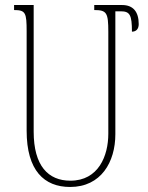

<svg xmlns="http://www.w3.org/2000/svg" viewBox="-20 -734 590 764"><path d="M355 -714V-694C405 -694 411 -683 411 -607V-202C411 -114 372 -15 260 -15C172 -15 114 -74 114 -210V-714H36V-694C82 -694 86 -683 86 -609V-214C86 -55 156 10 259 10C382 10 439 -89 439 -200V-689H461C497 -689 505 -674 505 -608C522 -608 532 -619 532 -638C532 -687 510 -714 466 -714Z"/></svg>

Font: Noto Serif Armenian ExtraCondensed Thin
Style: Regular
Weight: 100
Width: 2
Designer: Monotype Design Team
Foundry: Monotype Imaging Inc.
Version: Version 2.008